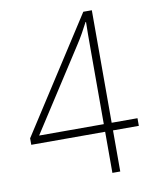

<svg xmlns="http://www.w3.org/2000/svg" viewBox="-82 -780 674 842"><g transform="rotate(-10 255.5 -359.0)"><path d="M500 -183V-217H385V-718H347L21 -212V-183H350V0H385V-183ZM350 -543V-217H62L295 -578C318 -613 331 -638 349 -672H351C350 -631 350 -606 350 -543Z"/></g></svg>

Font: Noto Sans Bengali SemiCondensed ExtraLight
Style: Regular
Weight: 200
Width: 4
Designer: Joana Ranito - Universal Thirst; Jelle Bosma - Monotype Design Team
Foundry: Universal Thirst ehf.
Version: Version 3.000